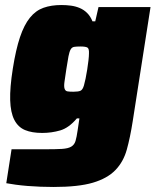

<svg xmlns="http://www.w3.org/2000/svg" viewBox="-20 -538 624 764"><path d="M193 206Q168 206 141.5 205Q115 204 90 202Q65 200 43 197Q21 194 5 191L26 56H157Q202 56 226.5 54.5Q251 53 263.5 45.5Q276 38 280.5 23Q285 8 289 -20L296 -67H286Q254 -29 219.5 -19Q185 -9 148 -9Q107 -9 79.5 -20.5Q52 -32 37 -61Q22 -90 20.5 -139.5Q19 -189 31 -265Q43 -341 59.5 -390Q76 -439 99 -467.5Q122 -496 153 -507Q184 -518 224 -518Q244 -518 262.5 -515.5Q281 -513 297.5 -506Q314 -499 327 -486Q340 -473 348 -453H359L372 -510H579L508 -55Q498 9 484.5 57.5Q471 106 439 139Q407 172 349.5 189Q292 206 193 206ZM272 -173Q292 -173 300.5 -177Q309 -181 314 -198Q317 -208 320.5 -225Q324 -242 327 -261Q330 -280 332 -297.5Q334 -315 334 -325Q335 -345 327.5 -349Q320 -353 300 -353Q284 -353 275 -351.5Q266 -350 261 -341Q256 -332 252.5 -314Q249 -296 244 -263Q239 -230 236.5 -212Q234 -194 237 -185Q240 -176 248 -174.5Q256 -173 272 -173Z"/></svg>

Font: Azeri Sans Black
Style: Italic
Weight: 900
Designer: Hector Gatti & Omnibus-Type (original fonts) / Cristiano Sobral (main changes and remastering)
Foundry: Omnibus-Type
Version: Version 0.07;August 21, 2020;FontCreator 13.0.0.2681 64-bit;